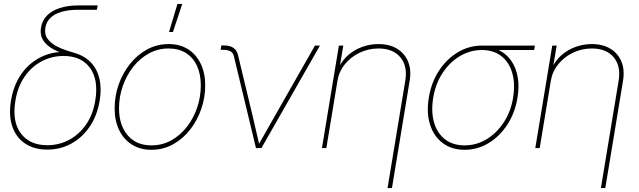

<svg xmlns="http://www.w3.org/2000/svg" viewBox="-20 -755 3256 979"><path d="M221.2 7.8Q154.8 7.8 108.6 -22.7Q62.5 -53.2 43 -109.4Q23.4 -165.5 36.1 -242.2Q48.8 -319.3 86.9 -374.8Q125 -430.2 181.2 -460.2Q237.3 -490.2 303.7 -490.2L353.5 -467.3Q314.9 -477.1 282.5 -489.7Q250 -502.4 227.3 -520Q204.6 -537.6 194.3 -560.8Q184.1 -584 189 -614.3Q194.8 -649.9 219.2 -675.3Q243.7 -700.7 284.9 -714.1Q326.2 -727.5 381.3 -727.5H478L474.1 -705.1H377.4Q328.1 -705.1 292.5 -694.3Q256.8 -683.6 236.6 -663.3Q216.3 -643.1 211.4 -614.3Q205.6 -580.1 222.7 -557.1Q239.7 -534.2 267.8 -519.5Q295.9 -504.9 324 -496.3Q352.1 -487.8 368.7 -482.4Q402.8 -471.2 428.7 -450.2Q454.6 -429.2 470.5 -398.9Q486.3 -368.7 491.2 -329.3Q496.1 -290 488.3 -242.2Q475.6 -165.5 437.5 -109.4Q399.4 -53.2 343.5 -22.7Q287.6 7.8 221.2 7.8ZM221.2 -14.6Q280.8 -14.6 332 -41.7Q383.3 -68.8 418.7 -119.9Q454.1 -170.9 465.8 -242.2Q483.4 -349.1 438.5 -409.4Q393.6 -469.7 304.2 -469.7Q244.6 -469.7 192.9 -442.6Q141.1 -415.5 105.7 -364.5Q70.3 -313.5 58.6 -242.2Q41 -135.3 86.2 -75Q131.3 -14.6 221.2 -14.6Z M752 8.8Q694.3 8.8 652.1 -18.1Q609.9 -44.9 587.2 -92.5Q564.5 -140.1 564.5 -202.6Q564.5 -264.2 584.5 -322.3Q604.5 -380.4 641.6 -427.5Q678.7 -474.6 729.2 -502.4Q779.8 -530.3 840.3 -530.3Q897.5 -530.3 939.2 -503.7Q981 -477.1 1003.7 -429.4Q1026.4 -381.8 1026.4 -319.3Q1026.4 -258.3 1006.3 -199.7Q986.3 -141.1 949.5 -94Q912.6 -46.9 862.3 -19Q812 8.8 752 8.8ZM752 -13.7Q807.6 -13.7 853.8 -39.6Q899.9 -65.4 933.6 -109.1Q967.3 -152.8 985.6 -207.3Q1003.9 -261.7 1003.9 -319.3Q1003.9 -376.5 984.6 -418.7Q965.3 -460.9 928.5 -484.4Q891.6 -507.8 839.8 -507.8Q785.2 -507.8 738.8 -482.2Q692.4 -456.5 658.4 -413.1Q624.5 -369.6 605.7 -315.2Q586.9 -260.7 586.9 -202.6Q586.9 -117.2 630.9 -65.4Q674.8 -13.7 752 -13.7ZM841.8 -591.8 884.8 -734.9H909.2L861.8 -591.8Z M1285.2 0 1172.4 -469.2Q1168.5 -486.3 1154.3 -493.7Q1140.1 -501 1116.7 -501H1105L1108.9 -523.4H1119.1Q1151.4 -523.4 1169.4 -511.5Q1187.5 -499.5 1193.4 -475.1L1268.1 -164.1Q1276.9 -127.4 1285.4 -89.6Q1293.9 -51.8 1302.7 -14.6H1296.9Q1318.4 -51.8 1339.4 -89.4Q1360.4 -127 1381.8 -164.1L1585.9 -522.5H1611.3L1313 0Z M1700.7 -342.8 1644 0H1621.6L1708 -522.5H1730.5L1710.9 -405.3H1705.1Q1724.1 -447.3 1756.3 -474.9Q1788.6 -502.4 1828.4 -516.4Q1868.2 -530.3 1909.7 -530.3Q1965.8 -530.3 2004.6 -506.6Q2043.5 -482.9 2060.8 -440.9Q2078.1 -398.9 2068.8 -342.8L1978.5 204.1H1956.1L2046.4 -342.8Q2059.1 -417 2021.7 -462.4Q1984.4 -507.8 1910.2 -507.8Q1859.4 -507.8 1814.5 -486.6Q1769.5 -465.3 1739 -428Q1708.5 -390.6 1700.7 -342.8Z M2349.1 8.8Q2283.2 8.8 2237.5 -25.4Q2191.9 -59.6 2172.9 -119.4Q2153.8 -179.2 2166.5 -256.8Q2179.2 -335 2218.3 -394.5Q2257.3 -454.1 2314.2 -488.3Q2371.1 -522.5 2437 -522.5H2707.5L2703.6 -500H2492.2H2437Q2377.9 -500 2325.7 -469.2Q2273.4 -438.5 2237.1 -383.5Q2200.7 -328.6 2189 -256.8Q2177.2 -185.1 2193.4 -130.1Q2209.5 -75.2 2249.5 -44.4Q2289.6 -13.7 2349.1 -13.7Q2408.2 -13.7 2460 -44.4Q2511.7 -75.2 2548.1 -130.1Q2584.5 -185.1 2596.2 -256.8Q2607.9 -328.6 2591.8 -383.5Q2575.7 -438.5 2535.9 -469.2Q2496.1 -500 2437 -500L2436 -518.6Q2485.4 -518.6 2523.7 -499.5Q2562 -480.5 2586.4 -445.8Q2610.8 -411.1 2619.6 -363Q2628.4 -314.9 2618.7 -256.8Q2606 -179.2 2566.9 -119.4Q2527.8 -59.6 2471.4 -25.4Q2415 8.8 2349.1 8.8Z M2788.6 -342.8 2731.9 0H2709.5L2795.9 -522.5H2818.4L2798.8 -405.3H2793Q2812 -447.3 2844.2 -474.9Q2876.5 -502.4 2916.3 -516.4Q2956.1 -530.3 2997.6 -530.3Q3053.7 -530.3 3092.5 -506.6Q3131.3 -482.9 3148.7 -440.9Q3166 -398.9 3156.7 -342.8L3066.4 204.1H3043.9L3134.3 -342.8Q3147 -417 3109.6 -462.4Q3072.3 -507.8 2998 -507.8Q2947.3 -507.8 2902.3 -486.6Q2857.4 -465.3 2826.9 -428Q2796.4 -390.6 2788.6 -342.8Z"/></svg>

Font: Inter 28pt Thin
Style: Italic
Weight: 250
Italic angle: -9.3988°
Designer: Rasmus Andersson
Foundry: rsms
Version: Version 4.001;git-66647c0bb